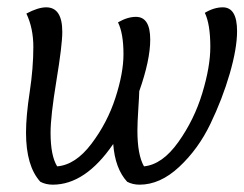

<svg xmlns="http://www.w3.org/2000/svg" viewBox="-20 -494 667 524"><path d="M71 -366Q71 -417 52 -457Q84 -474 106 -474Q150 -474 150 -407Q150 -371 134 -274Q118 -177 118 -132Q118 -69 136 -40Q186 -44 229.5 -101.5Q273 -159 295 -227Q317 -295 317 -346Q317 -403 302 -433Q328 -448 351 -448Q390 -448 390 -386Q390 -330 360 -245Q360 -235 357.5 -197Q355 -159 355 -138Q355 -71 373 -40Q423 -45 466.5 -106Q510 -167 532 -239.5Q554 -312 554 -366Q554 -428 539 -459Q564 -474 588 -474Q627 -474 627 -409Q627 -362 607 -293Q587 -224 554 -155.5Q521 -87 469 -38.5Q417 10 361 10Q342 10 327 2Q294 -34 289 -101Q213 10 124 10Q105 10 90 2Q51 -41 51 -132Q51 -177 61 -242.5Q71 -308 71 -366Z"/></svg>

Font: Overlock
Style: Italic
Weight: 400
Designer: Dario Muhafara
Foundry: Dario Manuel Muhafara
Version: Version 1.001